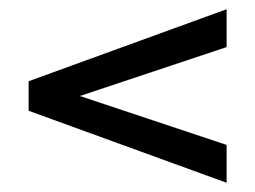

<svg xmlns="http://www.w3.org/2000/svg" viewBox="-20 -448 552 416"><path d="M153 -240 471 -346V-428L42 -272V-208L471 -52V-134Z"/></svg>

Font: Libertinus Sans
Style: Bold
Weight: 700
Designer: Philipp H. Poll, Khaled Hosny
Foundry: Caleb Maclennan
Version: Version 7.050;RELEASE